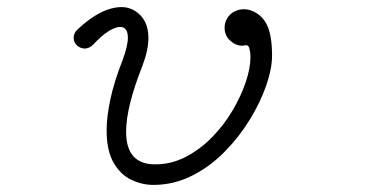

<svg xmlns="http://www.w3.org/2000/svg" viewBox="-20 -509 1040 542"><path d="M413 13Q381 13 350.5 -1.5Q320 -16 300.5 -50Q281 -84 281 -141Q281 -179 291.5 -228.5Q302 -278 326 -339Q341 -380 341 -402Q341 -433 319 -433Q306 -433 286.5 -421Q267 -409 243 -383Q232 -372 219 -372Q208 -372 198 -380Q188 -389 188 -402Q188 -415 197 -424Q265 -489 324 -489Q343 -489 360 -479Q399 -455 399 -402Q399 -368 382 -323Q359 -265 347.5 -218.5Q336 -172 336 -137Q336 -45 418 -45Q464 -45 505 -66.5Q546 -88 579.5 -122.5Q613 -157 637 -198Q661 -239 674 -278Q687 -317 687 -347Q687 -355 686 -362Q685 -369 683 -375Q680 -383 672 -381Q670 -381 668 -380.5Q666 -380 664 -380Q645 -380 629.5 -394.5Q614 -409 614 -431Q614 -446 622 -458.5Q630 -471 643 -477Q655 -483 668 -483Q687 -483 705 -471.5Q723 -460 733 -440Q748 -410 748 -352Q748 -315 731.5 -267.5Q715 -220 685 -171Q655 -122 613.5 -80Q572 -38 521 -12.5Q470 13 413 13Z"/></svg>

Font: Kiwi Maru Light
Style: Regular
Weight: 300
Designer: Hiroki-Chan
Version: Version 1.100